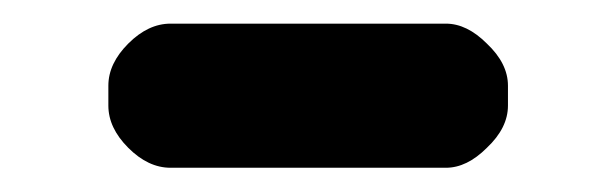

<svg xmlns="http://www.w3.org/2000/svg" viewBox="-20 -381 509 160"><path d="M70.3 -309.6Q70.3 -328.1 86.9 -344.7Q103.5 -361.3 122.1 -361.3Q178.7 -361.3 236.3 -361.3Q293.9 -361.3 351.6 -361.3Q369.1 -361.3 385.7 -344.7Q403.3 -328.1 403.3 -309.6Q403.3 -305.7 403.3 -300.8Q403.3 -296.9 403.3 -293Q403.3 -274.4 385.7 -257.8Q369.1 -241.2 351.6 -241.2Q293.9 -241.2 236.3 -241.2Q178.7 -241.2 122.1 -241.2Q103.5 -241.2 86.9 -257.8Q70.3 -274.4 70.3 -293Q70.3 -296.9 70.3 -300.8Q70.3 -305.7 70.3 -309.6Z"/></svg>

Font: DeepSea
Style: Bold
Weight: 700
Designer: Stem
Version: Version 3.019;git-0a5106e0b